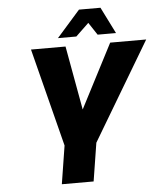

<svg xmlns="http://www.w3.org/2000/svg" viewBox="-61 -988 879 1041"><g transform="rotate(-5 378.5 -467.5)"><path d="M266 -208 130 -742H318L381 -394L561 -742H757L439 -208L406 0H233ZM408 -935H525L597 -791H497L452 -859L381 -791H281Z"/></g></svg>

Font: Exo ExtraBold
Style: Italic
Weight: 800
Italic angle: -9°
Designer: Natanael Gama
Foundry: Natanael Gama
Version: Version 1.500; ttfautohint (v1.6)